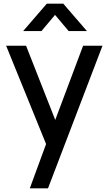

<svg xmlns="http://www.w3.org/2000/svg" viewBox="-20 -790 588 1050"><path d="M106.5 -620 236 -770H326L455.5 -620H355.5L281 -708.5L206.5 -620ZM143 240 247.5 -44.5 249 39.5 13.5 -540H122.5L298.5 -92.5H266.5L434.5 -540H540.5L242.5 240Z"/></svg>

Font: Manrope ExtraLight SemiBold
Style: Regular
Weight: 600
Version: Version 4.504